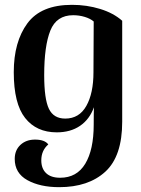

<svg xmlns="http://www.w3.org/2000/svg" viewBox="-20 -548 584 795"><path d="M41 110Q41 74 64.5 52Q88 30 125 30Q165 30 180 50Q151 75 151 116Q151 150 171 169Q191 188 229 188Q298 188 333 130Q368 72 368 -32Q368 -81 369 -104Q351 -54 311.5 -27Q272 0 215 0Q131 0 84 -59.5Q37 -119 37 -249Q37 -375 93.5 -451.5Q150 -528 278 -528Q339 -528 394.5 -511Q450 -494 486 -462V-44Q486 99 416 163Q346 227 225 227Q146 227 93.5 198Q41 169 41 110ZM367 -249 368 -459Q354 -471 331 -478Q308 -485 283 -485Q214 -485 188.5 -421.5Q163 -358 163 -237Q163 -138 182.5 -97.5Q202 -57 250 -57Q308 -57 337.5 -109.5Q367 -162 367 -249Z"/></svg>

Font: Arima Madurai ExtraBold
Style: Regular
Weight: 800
Designer: Joana Correia and Natanael Gama
Foundry: NDISCOVER
Version: Version 1.019